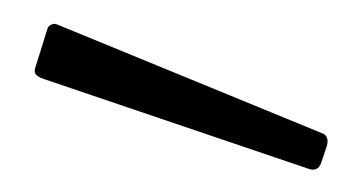

<svg xmlns="http://www.w3.org/2000/svg" viewBox="-20 -772 312 165"><path d="M29 -751 258 -657Q260 -656 261 -653.5Q262 -651 261 -647L256 -632Q253 -624 245 -627L18 -704Q12 -706 10.5 -708.5Q9 -711 11 -716L21 -748Q22 -750 24.5 -751Q27 -752 29 -751Z"/></svg>

Font: Libre Franklin Thin
Style: Regular
Weight: 250
Designer: Pablo Impallari, Rodrigo Fuenzalida
Foundry: Impallari Type
Version: Version 1.002; ttfautohint (v1.5)